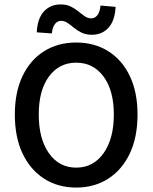

<svg xmlns="http://www.w3.org/2000/svg" viewBox="-20 -836 689 867"><path d="M324 11Q242 11 179.5 -29Q117 -69 82 -142.5Q47 -216 47 -319Q47 -420 82 -493Q117 -566 179.5 -605Q242 -644 324 -644Q406 -644 468.5 -605Q531 -566 566 -493Q601 -420 601 -319Q601 -216 566 -142.5Q531 -69 468.5 -29Q406 11 324 11ZM324 -79Q401 -79 447.5 -144Q494 -209 494 -319Q494 -428 447.5 -490.5Q401 -553 324 -553Q247 -553 201 -490.5Q155 -428 155 -319Q155 -209 201 -144Q247 -79 324 -79ZM395 -679Q368 -679 348.5 -688.5Q329 -698 314 -710.5Q299 -723 285 -732.5Q271 -742 256 -742Q240 -742 228.5 -728Q217 -714 214 -685L146 -690Q149 -752 178 -784Q207 -816 254 -816Q280 -816 299.5 -806.5Q319 -797 334 -784.5Q349 -772 363 -762.5Q377 -753 392 -753Q408 -753 419.5 -767Q431 -781 434 -811L502 -805Q499 -743 470 -711Q441 -679 395 -679Z"/></svg>

Font: Narnoor Medium
Style: Regular
Weight: 500
Designer: S. Sridhar Murthy
Foundry: SIL International
Version: Version 3.000